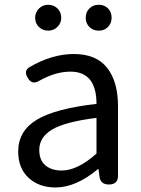

<svg xmlns="http://www.w3.org/2000/svg" viewBox="-20 -787 603 819"><path d="M483.4 -334V-37.1Q483.4 0 444.3 0Q408.2 0 404.3 -34.2L400.4 -65.4H397.5Q303.7 12.7 216.8 12.7Q146.5 12.7 102.1 -28.3Q57.6 -69.3 57.6 -140.6Q57.6 -228.5 137.2 -276.4Q216.8 -324.2 391.6 -343.8Q391.6 -481.4 280.3 -481.4Q216.8 -481.4 147.5 -442.4Q115.2 -422.9 97.7 -456.1Q80.1 -485.4 106.4 -501Q202.1 -556.6 294.9 -556.6Q390.6 -556.6 437 -497.6Q483.4 -438.5 483.4 -334ZM391.6 -131.8V-284.2Q258.8 -267.6 203.1 -234.9Q147.5 -202.1 147.5 -147.5Q147.5 -103.5 173.8 -81.5Q200.2 -59.6 243.2 -59.6Q310.5 -59.6 391.6 -131.8ZM241.2 -710.9Q241.2 -688.5 225.1 -672.4Q209 -656.2 185.5 -656.2Q162.1 -656.2 146 -671.9Q129.9 -687.5 129.9 -710.9Q129.9 -734.4 146 -750.5Q162.1 -766.6 185.5 -766.6Q209 -766.6 225.1 -751Q241.2 -735.4 241.2 -710.9ZM456.1 -710.9Q456.1 -687.5 440.4 -671.9Q424.8 -656.2 401.4 -656.2Q377 -656.2 361.3 -671.9Q345.7 -687.5 345.7 -710.9Q345.7 -735.4 361.3 -751Q377 -766.6 401.4 -766.6Q425.8 -766.6 440.9 -751Q456.1 -735.4 456.1 -710.9Z"/></svg>

Font: GenSenMaruGothic TW TTF Regular
Style: Regular
Weight: 400
Version: Version 1.301